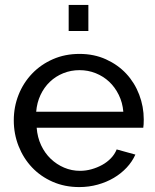

<svg xmlns="http://www.w3.org/2000/svg" viewBox="-20 -750 631 780"><path d="M302 10Q243 10 194 -11.5Q145 -33 110 -70Q75 -107 55.5 -156.5Q36 -206 36 -261Q36 -316 55.5 -365Q75 -414 110.5 -451Q146 -488 195 -509.5Q244 -531 303 -531Q362 -531 410.5 -509Q459 -487 493 -450.5Q527 -414 545.5 -365.5Q564 -317 564 -265Q564 -254 563.5 -245Q563 -236 562 -231H129Q132 -192 147 -160Q162 -128 186 -105Q210 -82 240.5 -69Q271 -56 305 -56Q329 -56 352 -62.5Q375 -69 395 -80Q415 -91 430.5 -107Q446 -123 454 -143L530 -122Q517 -93 494.5 -69Q472 -45 442.5 -27.5Q413 -10 377 0Q341 10 302 10ZM481 -296Q478 -333 462.5 -364.5Q447 -396 423.5 -418Q400 -440 369 -452.5Q338 -465 303 -465Q268 -465 237 -452.5Q206 -440 182.5 -417.5Q159 -395 144.5 -364Q130 -333 127 -296ZM259 -624V-730H339V-624Z"/></svg>

Font: PTCRaleway Medium
Style: Regular
Weight: 500
Designer: Matt McInerney, Pablo Impallari, Rodrigo Fuenzalida
Foundry: Matt McInerney, Pablo Impallari, Rodrigo Fuenzalida
Version: Version 3.000g; ttfautohint (v1.5) -l 8 -r 28 -G 28 -x 14 -D